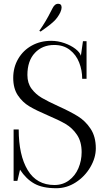

<svg xmlns="http://www.w3.org/2000/svg" viewBox="-20 -976 577 1016"><path d="M86 -78 72 -19H52V-291H79Q79 -155 126.5 -76Q174 3 268 3Q312 3 345 -21.5Q378 -46 395 -86Q412 -126 412 -171Q412 -226 387.5 -262.5Q363 -299 327 -320Q291 -341 232 -366Q171 -392 135 -413.5Q99 -435 74.5 -471.5Q50 -508 50 -564Q50 -620 76.5 -665Q103 -710 148.5 -735Q194 -760 251 -760Q286 -760 320.5 -748Q355 -736 379 -717.5Q403 -699 408 -681L419 -758H438V-559H415Q415 -604 399 -645Q383 -686 349.5 -712Q316 -738 267 -738Q204 -738 164.5 -696Q125 -654 125 -579Q125 -536 147 -506.5Q169 -477 201.5 -458Q234 -439 289 -414Q353 -385 392.5 -360.5Q432 -336 459.5 -294.5Q487 -253 487 -191Q487 -141 458 -91.5Q429 -42 381 -11Q333 20 278 20Q205 20 161.5 -4.5Q118 -29 86 -78ZM250 -917Q252 -920 257.5 -931.5Q263 -943 270.5 -949.5Q278 -956 288 -956Q306 -956 306 -936Q306 -926 299 -910Q285 -882 266 -864Q247 -846 225 -830.5Q203 -815 195 -809L188 -813Q222 -861 250 -917Z"/></svg>

Font: Viaoda Libre
Style: Regular
Weight: 400
Designer: Gydient
Version: Version 2.000